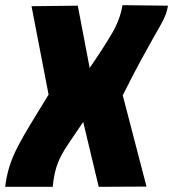

<svg xmlns="http://www.w3.org/2000/svg" viewBox="-42 -723 670 743"><path d="M340 0 280 -251Q249 -205 228 -174.5Q207 -144 194 -119Q181 -94 173.5 -66.5Q166 -39 162 0H-22Q-17 -42 -5.5 -78.5Q6 -115 26 -154Q46 -193 75.5 -241.5Q105 -290 146 -357L80 -699L259 -701L305 -460Q356 -534 389.5 -590.5Q423 -647 432 -703L608 -701Q605 -682 598.5 -665Q592 -648 579.5 -626Q567 -604 548 -570.5Q529 -537 500.5 -484.5Q472 -432 433 -354L525 -1Z"/></svg>

Font: Georama SemiCondensed Black
Style: Italic
Weight: 900
Width: 4
Italic angle: -9°
Designer: Jean-Baptiste Levee
Foundry: Production Type
Version: Version 1.000